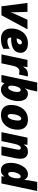

<svg xmlns="http://www.w3.org/2000/svg" viewBox="1614 -2414 810 4079"><g transform="rotate(90 2019.5 -375.0)"><path d="M114 0H304L603 -553H400L269 -267C261 -250 249 -221 245 -202H241C243 -223 243 -249 242 -275L232 -553H43Z M805 10C901 10 957 -10 1017 -40V-175C960 -145 913 -127 857 -127C804 -127 777 -149 777 -198V-206H806C1012 -206 1103 -287 1103 -409C1103 -502 1027 -563 903 -563C688 -563 586 -390 586 -209C586 -73 665 10 805 10ZM796 -324C803 -374 838 -435 882 -435C910 -435 923 -419 923 -398C923 -364 894 -324 810 -324Z M1136 0H1326L1378 -243C1401 -349 1444 -382 1503 -382C1527 -382 1549 -377 1563 -371L1605 -559C1599 -561 1580 -563 1566 -563C1491 -563 1446 -540 1400 -461H1396L1405 -553H1253Z M1884 10C2052 10 2128 -218 2128 -352C2128 -509 2056 -563 1971 -563C1909 -563 1886 -532 1860 -501H1856C1856 -500 1883 -564 1900 -648L1924 -760H1734L1573 0H1724L1748 -61H1752C1791 -10 1828 10 1884 10ZM1837 -143C1811 -143 1800 -171 1800 -212C1800 -295 1835 -410 1893 -410C1920 -410 1934 -385 1934 -341C1934 -246 1889 -143 1837 -143Z M2423 10C2628 10 2736 -161 2736 -350C2736 -486 2659 -563 2522 -563C2317 -563 2210 -392 2210 -203C2210 -67 2287 10 2423 10ZM2444 -133C2419 -133 2404 -154 2404 -197C2404 -306 2445 -421 2500 -421C2526 -421 2541 -399 2541 -356C2541 -248 2500 -133 2444 -133Z M2788 0H2978L3035 -271C3055 -369 3088 -412 3124 -412C3143 -412 3160 -399 3160 -371C3160 -348 3155 -318 3151 -302L3089 0H3279L3341 -294C3348 -329 3353 -369 3353 -406C3353 -491 3310 -563 3206 -563C3137 -563 3091 -539 3055 -477H3051L3057 -553H2905Z M3597 10C3667 10 3701 -22 3727 -60H3731L3726 0H3878L4039 -760H3847L3818 -614C3807 -568 3805 -501 3805 -489H3801C3770 -534 3745 -563 3685 -563C3516 -563 3440 -335 3440 -201C3440 -44 3512 10 3597 10ZM3675 -143C3648 -143 3634 -168 3634 -212C3634 -307 3680 -410 3731 -410C3758 -410 3770 -382 3770 -341C3770 -260 3733 -143 3675 -143Z"/></g></svg>

Font: Noto Sans UI Black
Style: Italic
Weight: 900
Italic angle: -372°
Designer: Monotype Design Team
Foundry: Monotype Imaging Inc.
Version: Version 1.901